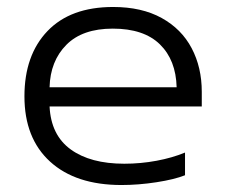

<svg xmlns="http://www.w3.org/2000/svg" viewBox="-20 -515 648 550"><path d="M50 -239Q50 -357 116 -426Q182 -495 304 -495Q386 -495 443 -463.5Q500 -432 529 -377Q558 -322 558 -252V-210H122Q126 -128 182.5 -87Q239 -46 336 -46Q383 -46 428.5 -54.5Q474 -63 510 -78V-13Q480 -1 428.5 7Q377 15 328 15Q197 15 123.5 -52Q50 -119 50 -239ZM486 -265Q484 -343 438 -388Q392 -433 303 -433Q216 -433 170 -386.5Q124 -340 122 -265Z"/></svg>

Font: Prompt Light
Style: Regular
Weight: 300
Designer: Katatrad Team
Foundry: CadsonDemak
Version: Version 1.001